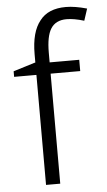

<svg xmlns="http://www.w3.org/2000/svg" viewBox="-54 -801 458 821"><g transform="rotate(-5 175.5 -390.0)"><path d="M297.9 -535.2V-486.8H177.2H170.9V-479.5V-14.6H109.9V-479.5V-486.8H102.5H14.2V-510.7L104.5 -538.6L109.9 -540V-545.4V-575.2Q109.9 -671.4 148.4 -718.3Q184.1 -765.1 260.3 -765.1Q298.8 -765.1 350.6 -750.5L334 -699.7Q290.5 -712.9 258.8 -712.9Q211.9 -712.9 190.9 -679.2Q170.9 -647 170.9 -577.1V-542.5V-535.2H177.2Z"/></g></svg>

Font: Sahel Light FD
Style: Light-FD
Weight: 300
Foundry: Saber Rastikerdar (saber.rastikerdar@gmail.com)
Version: Version 3.3.0